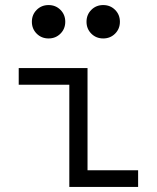

<svg xmlns="http://www.w3.org/2000/svg" viewBox="-20 -739 620 759"><path d="M254 0V-404H54V-470H326V-66H526V0ZM172 -587Q144 -587 125 -606Q106 -625 106 -653Q106 -681 125 -700Q144 -719 172 -719Q200 -719 219 -700Q238 -681 238 -653Q238 -625 219 -606Q200 -587 172 -587ZM388 -587Q360 -587 341 -606Q322 -625 322 -653Q322 -681 341 -700Q360 -719 388 -719Q416 -719 435 -700Q454 -681 454 -653Q454 -625 435 -606Q416 -587 388 -587Z"/></svg>

Font: Sometype Mono
Style: Regular
Weight: 400
Monospace: yes
Designer: Ryoichi Tsunekawa
Foundry: Dharma Type
Version: Version 1.000; ttfautohint (v1.8.3)